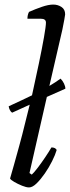

<svg xmlns="http://www.w3.org/2000/svg" viewBox="-20 -820 306 840"><path d="M107 0Q95 0 76.5 -7.5Q58 -15 42.5 -24Q27 -33 24 -39Q30 -59 40.5 -96.5Q51 -134 64.5 -183Q78 -232 91 -286Q100 -322 110 -362L33 -327Q27 -331 23 -339Q19 -347 18 -355Q79 -383 120 -403Q136 -475 150 -542Q164 -609 172.5 -657.5Q181 -706 181 -721Q181 -738 159 -738H100Q100 -755 107 -768Q134 -780 163 -790Q192 -800 213 -800Q233 -800 249 -789.5Q265 -779 265 -757Q265 -754 261.5 -735Q258 -716 253 -691L196 -444Q223 -460 245 -476Q254 -467 260 -454.5Q266 -442 266 -432L185 -396L109 -63L119 -56Q129 -65 145 -86Q161 -107 177.5 -131.5Q194 -156 205 -175Q222 -175 228 -164Q222 -143 208 -115Q194 -87 176 -61Q158 -35 140 -17.5Q122 0 107 0Z"/></svg>

Font: Texturina Extralight
Style: Italic
Weight: 200
Italic angle: -11°
Designer: Guillermo Torres Carreño
Foundry: Omnibus-Type
Version: Version 1.002; ttfautohint (v1.8.3)